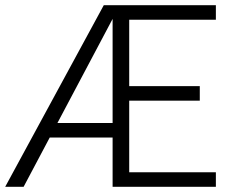

<svg xmlns="http://www.w3.org/2000/svg" viewBox="-25 -720 912 740"><path d="M-5 0 375 -700H437L66 0ZM161 -190V-246H415V-190ZM409 0V-700H807V-644H473V-388H745V-332H473V-56H807V0Z"/></svg>

Font: Inclusive Sans Light
Style: Regular
Weight: 300
Designer: Olivia King
Foundry: Olivia King
Version: Version 2.004